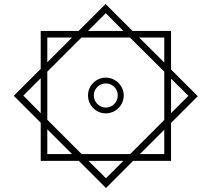

<svg xmlns="http://www.w3.org/2000/svg" viewBox="-20 -742 1059 962"><path d="M184 64H375L511 200L647 64H837V-126L971 -260L837 -394V-587H644L509 -722L374 -587H184V-397L49 -262L184 -127ZM510 -676 598 -587H421ZM217 -554H341L217 -430ZM389 30 217 -142V-383L388 -554H631L803 -383V-141L632 30ZM803 -554V-429L677 -554ZM510 -174C559 -174 600 -214 600 -264C600 -313 559 -353 510 -353C461 -353 421 -313 421 -264C421 -214 461 -174 510 -174ZM97 -263 184 -350V-175ZM924 -262 837 -175V-348ZM510 -203C477 -203 450 -231 450 -264C450 -297 477 -324 510 -324C544 -324 570 -297 570 -264C570 -231 544 -203 510 -203ZM217 30V-94L341 30ZM803 30H681L803 -92ZM511 151 423 64H598Z"/></svg>

Font: Noto Sans Arabic ExtCond Light
Style: Regular
Weight: 300
Width: 2
Designer: Monotype Design Team, Nadine Chahine, Nizar Qandah and Khaled Hosny
Foundry: Monotype Imaging Inc.
Version: Version 2.012